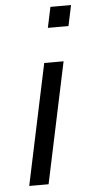

<svg xmlns="http://www.w3.org/2000/svg" viewBox="-54 -775 385 808"><g transform="rotate(-5 139.0 -371.5)"><path d="M172.3 -655.9 190.8 -743H277.9L259.4 -655.9ZM36.2 0 144.2 -510H226L118 0Z"/></g></svg>

Font: Saira Thin
Style: Italic
Weight: 100
Italic angle: -12°
Designer: Hector Gatti with collaboration of the Omnibus-Type team
Foundry: Omnibus-Type
Version: Version 1.101